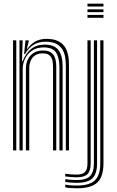

<svg xmlns="http://www.w3.org/2000/svg" viewBox="-20 -820 636 1047"><path d="M339 0V-458Q339 -477.5 336.4 -500.6Q333.8 -523.8 323.4 -544.6Q313 -565.5 290.6 -579Q268.2 -592.5 228.8 -592.5Q189.8 -592.5 162.2 -575.1Q134.8 -557.8 116.2 -525H111.5L118.8 -600H136.2L136.5 -593L126.5 -553.8H129.8Q147.8 -579.8 173 -593.9Q198.2 -608 233.8 -608Q270.2 -608 293.5 -597.4Q316.8 -586.8 329.6 -569.8Q342.5 -552.8 348.1 -532.9Q353.8 -513 355 -494.1Q356.2 -475.2 356.2 -461V0ZM51.2 0V-600H68.8V0ZM121.2 0V-446.5Q121.2 -473 131.6 -495.2Q142 -517.5 162.8 -531Q183.5 -544.5 214.2 -544.5Q240 -544.5 254.8 -535.8Q269.5 -527 276.4 -512.9Q283.2 -498.8 285 -482.6Q286.8 -466.5 286.8 -451.8V0H269.2V-450.8Q269.2 -467.5 266.8 -485.6Q264.2 -503.8 252.1 -516.4Q240 -529 211.8 -529Q187.8 -529 171.6 -518.2Q155.5 -507.5 147.5 -489.2Q139.5 -471 139.5 -447.8V0ZM86.2 0V-600H103.5L100 -486.8H104.2Q119.5 -528.5 149.5 -552.9Q179.5 -577.2 224 -576.8Q277.5 -576.5 299.5 -546Q321.5 -515.5 321.5 -457V0H304V-455Q304 -504 286.2 -532.8Q268.5 -561.5 218 -561.5Q180.2 -561.5 154.8 -544Q129.2 -526.5 116.5 -499.8Q103.8 -473 103.8 -445V0ZM457 -784.5V-800H544.2V-784.5ZM457 -723V-738.5H544.2V-723ZM457 -753.8V-769.2H544.2V-753.8ZM399 206.8Q379.2 206.8 362.2 205.4Q345.2 204 335.8 201.2V186.5Q347.8 189 364.2 190.4Q380.8 191.8 399 191.8Q467.5 191.8 497.1 163.8Q526.8 135.8 526.8 71.2V-600H544.2V71.2Q544.2 143.8 510.6 175.2Q477 206.8 399 206.8ZM399 177Q383.8 177 366.6 175.8Q349.5 174.5 335.8 171.8V157.2Q350.5 159.2 367.2 160.5Q384 161.8 399 161.8Q449 161.8 470.5 140.8Q492 119.8 492 71.2V-600H509.2V71.2Q509.2 127.8 483.8 152.4Q458.2 177 399 177ZM399 146.8Q385.5 146.8 368.8 145.6Q352 144.5 335.8 142.2V127.8Q353.2 129.8 369.5 130.9Q385.8 132 399 132Q430.2 132 443.6 117.9Q457 103.8 457 71.2V-600H474.5V71.2Q474.5 111.8 457 129.2Q439.5 146.8 399 146.8Z"/></svg>

Font: Big Shoulders Inline Display Thin SemiBold
Style: Regular
Weight: 600
Version: Version 2.002